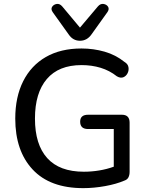

<svg xmlns="http://www.w3.org/2000/svg" viewBox="-20 -965 769 994"><path d="M394 -754Q358 -754 336 -786L253 -902Q242 -918 250 -930Q258 -942 273.5 -944.5Q289 -947 302 -932L394 -822L487 -932Q500 -947 516 -944.5Q532 -942 539.5 -930Q547 -918 536 -902L453 -786Q430 -754 394 -754ZM411 9Q239 9 149 -87.5Q59 -184 59 -351Q59 -463 100 -544.5Q141 -626 217.5 -670Q294 -714 402 -714Q464 -714 521.5 -697.5Q579 -681 625 -644Q642 -634 645 -617.5Q648 -601 640.5 -586Q633 -571 618.5 -565Q604 -559 585 -570Q547 -600 501 -614Q455 -628 402 -628Q284 -628 222.5 -556Q161 -484 161 -351Q161 -217 224.5 -146.5Q288 -76 414 -76Q454 -76 493.5 -82.5Q533 -89 569 -102V-297H436Q395 -297 395 -335Q395 -371 436 -371H611Q651 -371 651 -330V-75Q651 -59 645 -47Q639 -35 624 -30Q582 -12 524 -1.5Q466 9 411 9Z"/></svg>

Font: Chiron GoRound TC
Style: Regular
Weight: 400
Designer: Ryoko NISHIZUKA 西塚涼子 (kana, bopomofo & ideographs); Paul D. Hunt (Latin, Greek & Cyrillic); Sandoll Communications 산돌커뮤니
Foundry: Adobe
Version: Version 1.000;hotconv 1.1.1;makeotfexe 2.6.0